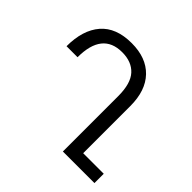

<svg xmlns="http://www.w3.org/2000/svg" viewBox="-172 -916 1109 1109"><g transform="rotate(45 382.0 -362.0)"><path d="M732 -76V0H474V-453Q474 -555 431.5 -601.5Q389 -648 311 -648Q149 -648 149 -445H59Q59 -577 122.5 -650.5Q186 -724 313 -724Q432 -724 498 -655.5Q564 -587 564 -461V-76Z"/></g></svg>

Font: Noto Sans Armenian
Style: Regular
Weight: 400
Designer: Monotype Design Team
Foundry: Monotype Imaging Inc.
Version: Version 2.040;GOOG;noto-fonts:20170220:a8a215d2e889